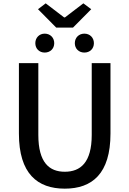

<svg xmlns="http://www.w3.org/2000/svg" viewBox="-20 -1114 773 1147"><path d="M367 13C530 13 640 -76 640 -316V-737H528V-308C528 -142 460 -88 367 -88C275 -88 209 -142 209 -308V-737H93V-316C93 -76 204 13 367 13ZM316 -949H416L525 -1059L478 -1094L368 -1010H363L253 -1094L207 -1059ZM247 -800C280 -800 304 -823 304 -856C304 -889 280 -913 247 -913C215 -913 191 -889 191 -856C191 -823 215 -800 247 -800ZM484 -800C517 -800 541 -823 541 -856C541 -889 517 -913 484 -913C451 -913 427 -889 427 -856C427 -823 451 -800 484 -800Z"/></svg>

Font: Noto Sans HK Medium
Style: Regular
Weight: 500
Designer: Ryoko NISHIZUKA 西塚涼子 (kana, bopomofo & ideographs); Paul D. Hunt (Latin, Greek & Cyrillic); Sandoll Communications 산돌커뮤니
Foundry: Adobe
Version: Version 2.002;hotconv 1.0.116;makeotfexe 2.5.65601